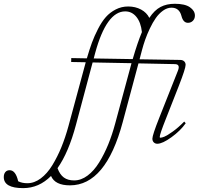

<svg xmlns="http://www.w3.org/2000/svg" viewBox="-307 -745 1045 1010"><path d="M61 230Q-17.6 230 -38.6 180.7Q-102.1 244.6 -185.1 244.6Q-287.1 244.6 -287.1 186.5Q-287.1 170.4 -279.1 160.4Q-271 150.4 -256.3 150.4Q-224.6 150.4 -211.4 208.5Q-191.4 218.8 -163.1 218.8Q-126.5 218.8 -92.5 193.4Q-58.6 168 -31.7 124Q-4.9 80.1 15.9 29.3Q36.6 -21.5 52.7 -80.1L130.9 -369.1L144 -417.5L67.4 -418.9L67.9 -439.5L149.9 -438Q163.6 -484.9 176.5 -520.3Q189.5 -555.7 209 -593.5Q228.5 -631.3 250 -655.5Q271.5 -679.7 301.8 -695.3Q332 -710.9 367.2 -710.9Q405.3 -710.9 435.1 -694.8Q464.8 -678.7 478.5 -650.9Q505.4 -691.4 537.4 -708.3Q569.3 -725.1 612.3 -725.1Q666 -725.1 692.1 -706.8Q718.3 -688.5 718.3 -663.1Q718.3 -646.5 707.8 -635.7Q697.3 -625 681.6 -625Q656.7 -625 647.5 -661.1Q636.2 -704.6 595.2 -704.6Q572.3 -704.6 550.5 -689Q528.8 -673.3 512.5 -649.9Q496.1 -626.5 481.2 -595Q466.3 -563.5 456.8 -536.4Q447.3 -509.3 439.9 -481.4L427.2 -433.1L642.6 -429.7Q654.8 -429.2 662.1 -422.1Q669.4 -415 669.4 -403.8Q669.4 -384.8 633.8 -293.5L564.9 -118.2Q533.2 -38.6 533.2 -24.4Q533.2 -20.5 536.6 -20.5Q543.9 -20.5 557.9 -26.1Q571.8 -31.7 601.1 -52.5Q630.4 -73.2 662.1 -105.5L669.9 -96.7Q642.1 -57.1 594.7 -22.9Q547.4 11.2 520.5 11.2Q509.3 11.2 502 3.9Q494.6 -3.4 494.6 -15.6Q494.6 -34.2 530.8 -125.5L628.9 -373Q642.6 -407.2 613.3 -407.7L421.4 -411.6L338.4 -102.1Q249.5 230 61 230ZM193.8 -466.8 186 -437.5 391.1 -434.1Q417 -522.9 439.5 -576.2Q434.1 -627 410.6 -656Q387.2 -685.1 351.6 -685.1Q253.4 -685.1 193.8 -466.8ZM92.3 -87.4Q53.7 57.1 -4.4 139.6Q7.8 173.3 28.8 188.7Q49.8 204.1 83 204.1Q119.6 204.1 153.6 178.7Q187.5 153.3 214.6 109.4Q241.7 65.4 262.5 14.4Q283.2 -36.6 298.8 -94.7L377 -383.8Q378.4 -389.2 381.1 -399.2Q383.8 -409.2 384.8 -412.6L180.2 -416.5Z"/></svg>

Font: Elstob ExtraLight
Style: Italic
Weight: 200
Italic angle: -20°
Designer: Peter S. Baker
Version: Version 1.015